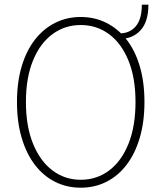

<svg xmlns="http://www.w3.org/2000/svg" viewBox="-20 -820 713 848"><path d="M507.5 -672.5Q553 -672.5 579.8 -704Q606.5 -735.5 606.5 -799.5H635.5Q635.5 -724 600.5 -686Q565.5 -648 507.5 -648ZM336.5 9Q275 9 223.5 -16.8Q172 -42.5 134.2 -91.8Q96.5 -141 75.8 -211Q55 -281 55 -369.5Q55 -458 76 -527.8Q97 -597.5 135 -645.8Q173 -694 224.2 -719.5Q275.5 -745 336.5 -745Q397.5 -745 449 -719.5Q500.5 -694 538.5 -645.8Q576.5 -597.5 597.2 -527.8Q618 -458 618 -369.5Q618 -281 597.2 -211Q576.5 -141 538.8 -91.8Q501 -42.5 449.5 -16.8Q398 9 336.5 9ZM336.5 -26Q407.5 -26 462.2 -67.2Q517 -108.5 547.8 -185.8Q578.5 -263 578.5 -369.5Q578.5 -476.5 547.2 -552.8Q516 -629 461.5 -669.2Q407 -709.5 336.5 -709.5Q266.5 -709.5 211.8 -669.2Q157 -629 125.8 -552.8Q94.5 -476.5 94.5 -369.5Q94.5 -262.5 125.8 -185.5Q157 -108.5 211.8 -67.2Q266.5 -26 336.5 -26Z"/></svg>

Font: Epilogue ExtraLight
Style: Regular
Weight: 250
Designer: Tyler Finck
Foundry: Etcetera Type Co
Version: Version 2.112